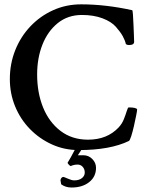

<svg xmlns="http://www.w3.org/2000/svg" viewBox="-20 -671 664 866"><path d="M335 5.9Q270.5 5.9 214.4 -19.5Q158.2 -44.9 115.2 -88.9Q72.3 -132.8 48.3 -190.9Q24.4 -249 24.4 -314.5Q24.4 -383.8 48.8 -444.8Q73.2 -505.9 117.2 -552.2Q161.1 -598.6 219.7 -625Q278.3 -651.4 345.7 -651.4Q456.1 -651.4 576.2 -625Q578.1 -625 579.6 -606Q581.1 -586.9 582 -561Q583 -535.2 584 -512.7Q585 -490.2 585 -482.4Q585 -467.8 561.5 -467.8Q554.7 -467.8 547.9 -471.7Q543.9 -489.3 533.7 -507.8Q523.4 -526.4 502.9 -549.8Q482.4 -573.2 442.4 -588.4Q402.3 -603.5 349.6 -603.5Q286.1 -603.5 240.7 -566.9Q195.3 -530.3 171.4 -469.7Q147.5 -409.2 147.5 -335Q147.5 -252.9 174.3 -186.5Q201.2 -120.1 252.9 -80.6Q304.7 -41 377 -41Q462.9 -41 514.6 -95.7Q530.3 -112.3 538.6 -133.3Q546.9 -154.3 551.8 -170.4Q556.6 -186.5 560.5 -186.5Q594.7 -186.5 598.6 -177.7Q598.6 -171.9 594.2 -149.9Q589.8 -127.9 584 -102.1Q578.1 -76.2 571.8 -56.6Q565.4 -37.1 561.5 -35.2Q476.6 5.9 335 5.9ZM302.7 174.8Q275.4 174.8 255.9 160.2Q252.9 145.5 252.9 142.6Q252.9 136.7 256.8 131.8Q260.7 127 265.6 127Q268.6 127 286.1 134.8Q303.7 142.6 314.5 142.6Q336.9 142.6 349.6 132.3Q362.3 122.1 362.3 107.4Q362.3 91.8 353 81.5Q343.8 71.3 330.1 71.3Q313.5 71.3 298.8 78.1Q296.9 78.1 290.5 71.8Q284.2 65.4 285.2 62.5Q291 52.7 299.8 37.6Q308.6 22.5 319.3 1H349.6L331.1 29.3H356.4Q379.9 29.3 396.5 46.4Q413.1 63.5 413.1 85.9Q413.1 126 382.3 150.4Q351.6 174.8 302.7 174.8Z"/></svg>

Font: Crimson Text SemiBold
Style: Regular
Weight: 600
Designer: Sebastian Kosch
Foundry: Sebastian Kosch
Version: Version 1.100; ttfautohint (v1.8.4)